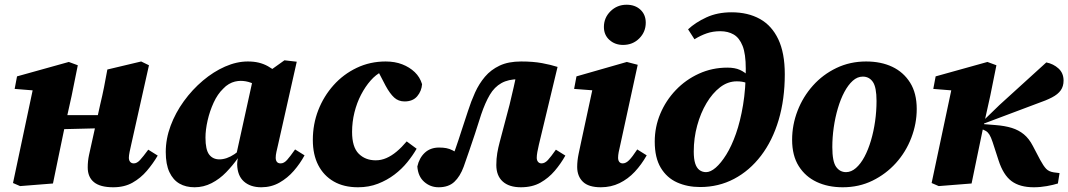

<svg xmlns="http://www.w3.org/2000/svg" viewBox="-20 -776 4518 812"><path d="M65 11 35 -2 124 -422 179 -389 42 -400 52 -453 271 -514 309 -500 283 -371 251 -227Q239 -171 227.5 -114Q216 -57 204 0ZM176 -228V-289H460V-235ZM459 16Q404 16 377.5 -5.5Q351 -27 351 -68Q351 -95 356.5 -120.5Q362 -146 367 -168L404 -335Q413 -372 420 -407.5Q427 -443 434 -482L577 -516L610 -500L535 -165Q531 -148 528 -133Q525 -118 525 -109Q525 -98 530.5 -91.5Q536 -85 546 -85Q559 -85 572 -99Q585 -113 607 -143L647 -118Q627 -84 601 -53.5Q575 -23 540.5 -3.5Q506 16 459 16Z M803 16Q766 16 739 0.5Q712 -15 696.5 -48Q681 -81 681 -133Q681 -189 701.5 -244Q722 -299 757.5 -348Q793 -397 838 -435Q883 -473 932 -494.5Q981 -516 1028 -516Q1054 -516 1074.5 -511Q1095 -506 1113 -496Q1131 -486 1148 -472L1087 -399Q1063 -418 1041.5 -426Q1020 -434 998 -434Q986 -434 973.5 -431Q961 -428 948 -420.5Q935 -413 924 -401Q900 -378 883.5 -342Q867 -306 858 -266.5Q849 -227 849 -194Q849 -143 864.5 -122.5Q880 -102 908 -102Q923 -102 939 -107.5Q955 -113 971.5 -124Q988 -135 1005 -151L1008 -107H986Q964 -76 936.5 -47.5Q909 -19 875 -1.5Q841 16 803 16ZM1085 16Q1039 16 1011.5 -8.5Q984 -33 983 -81Q983 -86 983.5 -90Q984 -94 984.5 -98.5Q985 -103 986 -107H976L1051 -448L1082 -449L1183 -521L1235 -515L1156 -164Q1152 -147 1149 -133.5Q1146 -120 1146 -109Q1146 -98 1151 -91.5Q1156 -85 1167 -85Q1181 -85 1194 -99.5Q1207 -114 1228 -144L1268 -119Q1249 -84 1222.5 -53.5Q1196 -23 1161.5 -3.5Q1127 16 1085 16Z M1494 16Q1434 16 1391.5 -8.5Q1349 -33 1326 -77.5Q1303 -122 1303 -184Q1303 -251 1326 -310Q1349 -369 1390.5 -415.5Q1432 -462 1488.5 -489Q1545 -516 1611 -516Q1650 -516 1681 -504Q1712 -492 1734 -471Q1756 -450 1765 -420Q1763 -391 1744.5 -369Q1726 -347 1691 -347Q1665 -347 1647 -363.5Q1629 -380 1611 -413L1573 -486H1627V-473H1595Q1570 -461 1547.5 -435.5Q1525 -410 1507 -375.5Q1489 -341 1479 -300.5Q1469 -260 1469 -218Q1469 -154 1497 -126Q1525 -98 1569 -98Q1592 -98 1614 -107.5Q1636 -117 1657.5 -135Q1679 -153 1700 -178L1742 -147Q1726 -119 1702.5 -90Q1679 -61 1648 -37.5Q1617 -14 1578.5 1Q1540 16 1494 16Z M1835 16Q1800 16 1774 -7Q1748 -30 1745 -72Q1753 -108 1776.5 -130Q1800 -152 1837 -152Q1854 -152 1867.5 -149.5Q1881 -147 1894.5 -140Q1908 -133 1924 -122L1942 -109L1903 -58L1880 -77Q1894 -112 1906.5 -147.5Q1919 -183 1931.5 -222.5Q1944 -262 1959 -306Q1972 -347 1989 -384.5Q2006 -422 2031 -451.5Q2056 -481 2093 -498.5Q2130 -516 2184 -516Q2235 -516 2272.5 -509Q2310 -502 2338 -493L2259 -164Q2255 -147 2252.5 -133Q2250 -119 2250 -109Q2250 -98 2255.5 -91.5Q2261 -85 2270 -85Q2284 -85 2297 -99Q2310 -113 2331 -143L2371 -118Q2352 -84 2326 -53.5Q2300 -23 2265.5 -3.5Q2231 16 2183 16Q2133 16 2106 -8.5Q2079 -33 2079 -78Q2079 -105 2083 -128.5Q2087 -152 2093 -174L2135 -333Q2144 -370 2152.5 -407.5Q2161 -445 2169 -483L2228 -435Q2216 -438 2202 -439.5Q2188 -441 2173 -441Q2130 -441 2100.5 -424.5Q2071 -408 2051.5 -375Q2032 -342 2015 -292Q2001 -247 1988.5 -209.5Q1976 -172 1964.5 -138.5Q1953 -105 1941 -71Q1926 -30 1901.5 -7Q1877 16 1835 16Z M2421 -70Q2421 -96 2427 -125Q2433 -154 2438 -177L2491 -423L2527 -391L2408 -400L2418 -453L2631 -514L2677 -502L2603 -162Q2599 -146 2596.5 -132.5Q2594 -119 2594 -109Q2594 -98 2599 -91.5Q2604 -85 2614 -85Q2627 -85 2640.5 -98.5Q2654 -112 2675 -144L2715 -119Q2693 -80 2664.5 -49.5Q2636 -19 2600 -1.5Q2564 16 2521 16Q2469 16 2445 -7.5Q2421 -31 2421 -70ZM2615 -586Q2581 -586 2557.5 -607Q2534 -628 2534 -662Q2534 -701 2562 -728.5Q2590 -756 2630 -756Q2666 -756 2688.5 -735Q2711 -714 2711 -680Q2711 -641 2683.5 -613.5Q2656 -586 2615 -586Z M2941 15Q2887 15 2843.5 -4.5Q2800 -24 2774.5 -66.5Q2749 -109 2749 -177Q2749 -239 2772.5 -295Q2796 -351 2838 -395Q2880 -439 2936 -464.5Q2992 -490 3056 -490Q3088 -490 3109 -480.5Q3130 -471 3144 -456L3177 -454L3164 -408Q3153 -419 3136.5 -425.5Q3120 -432 3096 -432Q3058 -432 3025.5 -407Q2993 -382 2968 -340Q2943 -298 2928.5 -245Q2914 -192 2914 -135Q2914 -104 2920 -85Q2926 -66 2938 -57Q2950 -48 2966 -48Q2985 -48 3007 -67Q3029 -86 3051.5 -122Q3074 -158 3092.5 -210.5Q3111 -263 3122.5 -332Q3134 -401 3134 -485Q3134 -548 3120.5 -582Q3107 -616 3083 -630Q3059 -644 3026 -644Q2995 -644 2969 -635Q2943 -626 2917 -610L2890 -652Q2921 -681 2967.5 -702.5Q3014 -724 3074 -724Q3143 -724 3193.5 -696Q3244 -668 3271.5 -610Q3299 -552 3299 -462Q3299 -356 3273 -268.5Q3247 -181 3198.5 -117.5Q3150 -54 3084.5 -19.5Q3019 15 2941 15Z M3544 16Q3482 16 3434 -6.5Q3386 -29 3358 -73.5Q3330 -118 3330 -185Q3330 -248 3353 -307.5Q3376 -367 3418 -414Q3460 -461 3517.5 -488.5Q3575 -516 3643 -516Q3706 -516 3753.5 -493.5Q3801 -471 3829 -426.5Q3857 -382 3857 -315Q3857 -253 3834 -193Q3811 -133 3769 -86.5Q3727 -40 3670 -12Q3613 16 3544 16ZM3558 -48Q3580 -48 3600 -65.5Q3620 -83 3636 -113Q3652 -143 3663.5 -182Q3675 -221 3681 -263.5Q3687 -306 3687 -349Q3687 -407 3671.5 -429.5Q3656 -452 3629 -452Q3606 -452 3586.5 -434.5Q3567 -417 3551 -387Q3535 -357 3523.5 -318Q3512 -279 3506 -237Q3500 -195 3500 -154Q3500 -93 3516 -70.5Q3532 -48 3558 -48Z M3950 11 3920 -2 4009 -422 4064 -389 3927 -400 3937 -453 4156 -514 4194 -500 4168 -371 4136 -227Q4124 -171 4112.5 -114Q4101 -57 4089 0ZM4454 0Q4435 6 4407.5 11Q4380 16 4352 16Q4293 16 4258 -10Q4223 -36 4203 -98L4178 -175Q4171 -196 4164.5 -206.5Q4158 -217 4149.5 -222Q4141 -227 4129 -231L4120 -234V-270H4143L4207 -332L4405 -512Q4435 -506 4456.5 -486.5Q4478 -467 4478 -435Q4478 -411 4466 -394Q4454 -377 4429 -364Q4404 -351 4366 -338L4140 -253L4141 -251L4191 -247Q4230 -244 4259 -235Q4288 -226 4310 -208Q4332 -190 4348 -159L4379 -100Q4393 -74 4404.5 -62Q4416 -50 4437 -47L4461 -44Z"/></svg>

Font: Source Serif 4 ExtraBold
Style: Italic
Weight: 800
Italic angle: -12°
Designer: Frank Grießhammer
Foundry: Adobe Systems Incorporated
Version: Version 4.004;hotconv 1.0.116;makeotfexe 2.5.65601